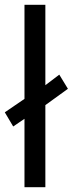

<svg xmlns="http://www.w3.org/2000/svg" viewBox="-29 -780 303 800"><path d="M73 0H160V-342L254 -410L218 -469L160 -425V-760H73V-368L-9 -312L26 -253L73 -285Z"/></svg>

Font: Noto Sans Thai
Style: Regular
Weight: 400
Designer: Monotype Design Team
Foundry: Monotype Imaging Inc.
Version: Version 1.901